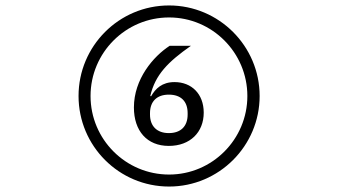

<svg xmlns="http://www.w3.org/2000/svg" viewBox="-20 -741 1240 704"><path d="M599 -253C556 -253 530 -278 530 -321V-326C530 -370 556 -394 599 -394C643 -394 668 -370 668 -326V-321C668 -278 643 -253 599 -253ZM312 -389C312 -548 441 -677 600 -677C758 -677 887 -548 887 -389C887 -230 758 -101 600 -101C441 -101 312 -230 312 -389ZM599 -206C677 -206 727 -256 727 -328C727 -397 682 -440 620 -440C574 -440 550 -416 534 -388L531 -389C549 -467 596 -514 680 -573H602C542 -534 471 -451 471 -347C471 -261 519 -206 599 -206ZM268 -389C268 -206 416 -57 600 -57C783 -57 932 -206 932 -389C932 -572 783 -721 600 -721C416 -721 268 -572 268 -389Z"/></svg>

Font: CryptoKit_GRILLE 1.4
Style: Regular
Weight: 400
Monospace: yes
Designer: Oceane Juvin
Foundry: http://www.head-geneve.ch
Version: Version 1.004